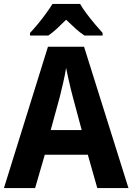

<svg xmlns="http://www.w3.org/2000/svg" viewBox="-20 -953 671 973"><path d="M473 0 425 -169H207L158 0H0L223 -716H406L631 0ZM349 -462Q344 -480 337.5 -507Q331 -534 325 -561.5Q319 -589 315 -609Q310 -577 300.5 -535Q291 -493 283 -462L237 -294H394ZM386 -933Q399 -910 419 -883.5Q439 -857 460.5 -831.5Q482 -806 500 -786V-773H408Q385 -788 362.5 -808.5Q340 -829 315 -853Q290 -828 268.5 -808Q247 -788 225 -773H132V-786Q150 -805 171.5 -831Q193 -857 213 -884.5Q233 -912 246 -933Z"/></svg>

Font: Noto Sans Lao SemiCondensed
Style: Bold
Weight: 700
Width: 4
Designer: Monotype Design Team
Foundry: Monotype Imaging Inc.
Version: Version 2.003; ttfautohint (v1.8.4.7-5d5b)